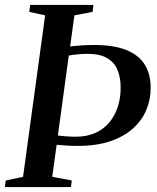

<svg xmlns="http://www.w3.org/2000/svg" viewBox="-31 -763 642 783"><path d="M-11 0 -7.5 -27 63 -42 153 -700.5 88.5 -714.5 92 -743H350L346.5 -714.5L272.5 -700.5L255 -573.5Q279.5 -576.5 303.2 -578Q327 -579.5 353 -579.5Q433 -579.5 483.8 -559.2Q534.5 -539 559 -500Q583.5 -461 583.5 -404Q583.5 -357 565.5 -314.2Q547.5 -271.5 511 -238.8Q474.5 -206 418.5 -187Q362.5 -168 286 -168Q259.5 -168 237.5 -169.5Q215.5 -171 200 -172.5L182 -42L261.5 -27L258.5 0ZM249.5 -536.5 205 -210.5Q222 -208 241.2 -206.8Q260.5 -205.5 278.5 -205.5Q324 -205.5 358.5 -221.2Q393 -237 415.8 -265Q438.5 -293 450 -329.5Q461.5 -366 461 -407Q461 -448 447.8 -478.8Q434.5 -509.5 405 -526.5Q375.5 -543.5 326 -543.5Q308 -543.5 286.8 -541.5Q265.5 -539.5 249.5 -536.5Z"/></svg>

Font: Merriweather 96pt Medium
Style: Italic
Weight: 500
Italic angle: -7.8°
Version: Version 2.101